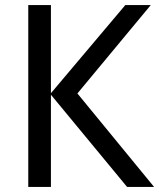

<svg xmlns="http://www.w3.org/2000/svg" viewBox="-20 -734 625 754"><path d="M479 0 180 -362V0H91V-714H180V-368L472 -714H572L284 -367L585 0Z"/></svg>

Font: Noto Sans Display
Style: Regular
Weight: 400
Designer: Monotype Design team
Foundry: Monotype Imaging Inc.
Version: Version 1.000